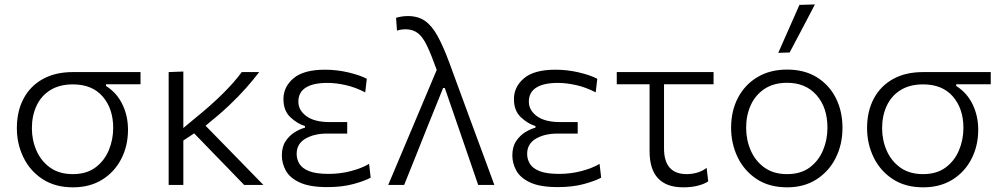

<svg xmlns="http://www.w3.org/2000/svg" viewBox="-20 -812 4401 843"><path d="M300.5 10.5Q221.5 10.5 166.5 -25.8Q111.5 -62 82.8 -121.2Q54 -180.5 54 -249.5Q54 -323.5 83.5 -379Q113 -434.5 168 -465Q223 -495.5 299.5 -495.5H597V-442H445.5V-434.5Q492.5 -405 517.2 -354.2Q542 -303.5 542 -242.5Q542 -172 512.5 -114.5Q483 -57 428.8 -23.2Q374.5 10.5 300.5 10.5ZM300 -47.5Q359.5 -47.5 398.8 -76.5Q438 -105.5 457.5 -152Q477 -198.5 477 -250.5Q477 -334.5 431 -388Q385 -441.5 300 -441.5Q241.5 -441.5 201.2 -416.5Q161 -391.5 140.5 -347.8Q120 -304 120 -249Q120 -197 140 -151Q160 -105 200 -76.2Q240 -47.5 300 -47.5Z M720.5 0V-495.5L785 -498V-250L835.5 -292Q906 -349 957.2 -399.8Q1008.5 -450.5 1041.5 -495.5H1118Q1092 -461.5 1060.5 -425.8Q1029 -390 986 -349.2Q943 -308.5 882.5 -260L974.5 -166Q1011.5 -128 1053.5 -85Q1095.5 -42 1136.5 0H1052Q1019 -34.5 987.2 -67Q955.5 -99.5 923 -133L832.5 -226.5L785 -195V0Z M1417 9.5Q1340 9.5 1296.5 -10.5Q1253 -30.5 1235.2 -62.5Q1217.5 -94.5 1217.5 -130Q1217.5 -167.5 1234.2 -192.5Q1251 -217.5 1274.5 -231.8Q1298 -246 1319 -251.5V-258.5Q1285 -269 1254.8 -297.5Q1224.5 -326 1224.5 -377Q1224.5 -431 1269 -468.5Q1313.5 -506 1407 -506Q1459 -506 1509.8 -494Q1560.5 -482 1590.5 -466L1583.5 -406.5Q1540 -429 1497.2 -438.5Q1454.5 -448 1417 -448Q1355.5 -448 1322.8 -427.5Q1290 -407 1290 -365.5Q1290 -328 1325.2 -302Q1360.5 -276 1428 -276H1504.5V-225.5H1416Q1359 -225.5 1320.8 -203Q1282.5 -180.5 1282.5 -136.5Q1282.5 -112.5 1294.8 -92.5Q1307 -72.5 1337.5 -60.5Q1368 -48.5 1423 -48.5Q1474 -48.5 1521.2 -61Q1568.5 -73.5 1600.5 -92.5L1607.5 -32Q1582.5 -18 1532.5 -4.2Q1482.5 9.5 1417 9.5Z M1684.5 0Q1713 -67.5 1743.8 -140.5Q1774.5 -213.5 1803.5 -282Q1825.5 -334 1849.5 -391.2Q1873.5 -448.5 1897.5 -505Q1874 -570.5 1855.5 -609.8Q1837 -649 1815 -666.2Q1793 -683.5 1760 -683.5Q1755 -683.5 1745 -682.5Q1735 -681.5 1723 -677.5L1719 -734Q1731 -737.5 1744.2 -739.5Q1757.5 -741.5 1771 -741.5Q1815.5 -741.5 1846 -720.2Q1876.5 -699 1901.2 -654Q1926 -609 1952 -539L2045.5 -284.5Q2070 -218 2087.8 -170.2Q2105.5 -122.5 2120.2 -82.5Q2135 -42.5 2150.5 0H2079.5Q2057.5 -64.5 2035.2 -129Q2013 -193.5 1990.5 -259L1933 -425.5H1925.5L1857 -256Q1830.5 -189 1805 -125.5Q1779.5 -62 1754.5 0Z M2429 9.5Q2352 9.5 2308.5 -10.5Q2265 -30.5 2247.2 -62.5Q2229.5 -94.5 2229.5 -130Q2229.5 -167.5 2246.2 -192.5Q2263 -217.5 2286.5 -231.8Q2310 -246 2331 -251.5V-258.5Q2297 -269 2266.8 -297.5Q2236.5 -326 2236.5 -377Q2236.5 -431 2281 -468.5Q2325.5 -506 2419 -506Q2471 -506 2521.8 -494Q2572.5 -482 2602.5 -466L2595.5 -406.5Q2552 -429 2509.2 -438.5Q2466.5 -448 2429 -448Q2367.5 -448 2334.8 -427.5Q2302 -407 2302 -365.5Q2302 -328 2337.2 -302Q2372.5 -276 2440 -276H2516.5V-225.5H2428Q2371 -225.5 2332.8 -203Q2294.5 -180.5 2294.5 -136.5Q2294.5 -112.5 2306.8 -92.5Q2319 -72.5 2349.5 -60.5Q2380 -48.5 2435 -48.5Q2486 -48.5 2533.2 -61Q2580.5 -73.5 2612.5 -92.5L2619.5 -32Q2594.5 -18 2544.5 -4.2Q2494.5 9.5 2429 9.5Z M2980 10.5Q2832 10.5 2832 -148.5V-442H2688V-495.5H3113V-442H2895.5V-160Q2895.5 -47.5 2995.5 -47.5Q3018 -47.5 3041.5 -54.2Q3065 -61 3082.5 -75L3089.5 -16Q3074.5 -5 3045.8 2.8Q3017 10.5 2980 10.5Z M3436.5 10.5Q3357 10.5 3302 -26Q3247 -62.5 3218.5 -122.2Q3190 -182 3190 -251Q3190 -325 3220.2 -382.8Q3250.5 -440.5 3305.8 -473.5Q3361 -506.5 3435.5 -506.5Q3512 -506.5 3566.5 -472.8Q3621 -439 3650 -381.2Q3679 -323.5 3679 -251Q3679 -177.5 3649.2 -118.5Q3619.5 -59.5 3565 -24.5Q3510.5 10.5 3436.5 10.5ZM3436 -47.5Q3495.5 -47.5 3534.8 -76.5Q3574 -105.5 3593.5 -152Q3613 -198.5 3613 -251Q3613 -340 3565.2 -394.2Q3517.5 -448.5 3436 -448.5Q3377.5 -448.5 3337.2 -422Q3297 -395.5 3276.5 -350.8Q3256 -306 3256 -251Q3256 -198.5 3276 -152Q3296 -105.5 3336 -76.5Q3376 -47.5 3436 -47.5ZM3397 -580Q3420.5 -633 3443.8 -685.8Q3467 -738.5 3490 -790.5L3558 -792.5Q3530 -739 3502.5 -686.5Q3475 -634 3447 -581.5Z M4033.5 10.5Q3954.5 10.5 3899.5 -25.8Q3844.5 -62 3815.8 -121.2Q3787 -180.5 3787 -249.5Q3787 -323.5 3816.5 -379Q3846 -434.5 3901 -465Q3956 -495.5 4032.5 -495.5H4330V-442H4178.5V-434.5Q4225.5 -405 4250.2 -354.2Q4275 -303.5 4275 -242.5Q4275 -172 4245.5 -114.5Q4216 -57 4161.8 -23.2Q4107.5 10.5 4033.5 10.5ZM4033 -47.5Q4092.5 -47.5 4131.8 -76.5Q4171 -105.5 4190.5 -152Q4210 -198.5 4210 -250.5Q4210 -334.5 4164 -388Q4118 -441.5 4033 -441.5Q3974.5 -441.5 3934.2 -416.5Q3894 -391.5 3873.5 -347.8Q3853 -304 3853 -249Q3853 -197 3873 -151Q3893 -105 3933 -76.2Q3973 -47.5 4033 -47.5Z"/></svg>

Font: Commissioner Light
Style: Regular
Weight: 300
Designer: Kostas Bartsokas
Foundry: Kostas Bartsokas
Version: Version 1.000; ttfautohint (v1.8.3)